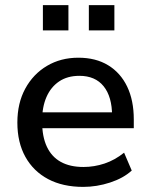

<svg xmlns="http://www.w3.org/2000/svg" viewBox="-20 -723 588 752"><path d="M306 9Q226 9 168.5 -21.5Q111 -52 79.5 -108.5Q48 -165 48 -243Q48 -319 79 -376Q110 -433 164 -465Q218 -497 287 -497Q355 -497 403.5 -467.5Q452 -438 478 -384Q504 -330 504 -255V-221H128V-283H436L419 -269Q419 -344 386 -385Q353 -426 291 -426Q244 -426 211.5 -404Q179 -382 162 -343Q145 -304 145 -252V-246Q145 -188 163.5 -148.5Q182 -109 218 -89Q254 -69 307 -69Q349 -69 389.5 -82.5Q430 -96 466 -125L496 -55Q463 -25 411 -8Q359 9 306 9ZM328 -604V-703H428V-604ZM148 -604V-703H248V-604Z"/></svg>

Font: Nunito Sans 12pt SemiBold
Style: Regular
Weight: 600
Designer: Vernon Adams
Foundry: Vernon Adams
Version: Version 3.101;gftools[0.9.27]